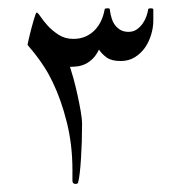

<svg xmlns="http://www.w3.org/2000/svg" viewBox="-20 -381 431 466"><path d="M352.1 -330.6Q352.1 -314.5 346.9 -297.1Q341.8 -279.8 332 -265.6Q322.3 -251.5 307.4 -242.2Q292.5 -232.9 272.9 -232.9Q251 -232.9 239.3 -241.2Q227.5 -249.5 220.2 -260.7Q213.4 -246.6 204.8 -238.3Q196.3 -230 187 -225.6Q177.7 -221.2 168.2 -220Q158.7 -218.8 149.9 -218.8Q152.8 -210 158 -191.7Q163.1 -173.3 167.7 -152.3Q172.4 -131.3 175.8 -111.6Q179.2 -91.8 179.2 -79.6Q179.2 -58.1 178.5 -36.1Q177.7 -14.2 176.5 4.9Q175.3 23.9 173.6 38.6Q171.9 53.2 169.9 60.5Q169.9 65.4 163.1 65.4Q160.2 65.4 158 63.7Q155.8 62 155.8 57.1V31.2Q155.8 -29.8 142.1 -84.5Q128.4 -139.2 107.9 -181.6Q98.1 -202.1 87.4 -218.5Q76.7 -234.9 67.6 -246.6Q58.6 -258.3 52.7 -264.9Q46.9 -271.5 46.9 -272.5Q46.9 -273.4 48.3 -279.8Q49.8 -286.1 51.8 -294.7Q53.7 -303.2 56.4 -313Q59.1 -322.8 61.5 -331.3Q64 -339.8 65.9 -345.2Q67.9 -350.6 68.8 -350.6Q71.8 -350.6 78.4 -340.6Q85 -330.6 95.9 -318.6Q106.9 -306.6 122.3 -296.6Q137.7 -286.6 158.2 -286.6Q174.3 -286.6 187.3 -292.2Q200.2 -297.9 209.7 -307.6Q219.2 -317.4 225.3 -330.3Q231.4 -343.3 233.9 -357.9Q234.4 -360.4 236.8 -360.6Q239.3 -360.8 243.2 -360.8Q246.1 -360.8 246.6 -357.9Q247.1 -355 247.1 -353.5Q248.5 -344.2 251.5 -335.2Q254.4 -326.2 259.8 -319.3Q265.1 -312.5 272.9 -308.1Q280.8 -303.7 292 -303.7Q303.7 -303.7 312.3 -309.8Q320.8 -315.9 326.7 -324.5Q332.5 -333 335.7 -342.5Q338.9 -352.1 339.8 -358.9Q340.8 -359.9 341.6 -360.4Q342.3 -360.8 346.2 -360.8Q352.1 -360.8 352.1 -357.9V-330.6Z"/></svg>

Font: Scheherazade
Style: Regular
Weight: 400
Designer: SIL International
Foundry: SIL International
Version: Version 2.100 (build 932/914)